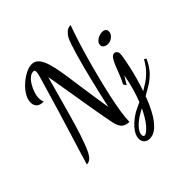

<svg xmlns="http://www.w3.org/2000/svg" viewBox="-249 -925 1409 1409"><g transform="rotate(-45 456.0 -220.5)"><path d="M53 87Q67 38 85.5 -21.5Q104 -81 129 -162Q154 -243 187.5 -354Q221 -465 265 -617Q266 -621 269 -633Q272 -645 272 -657Q272 -665 269 -669.5Q266 -674 258 -674Q236 -674 216 -656.5Q196 -639 180.5 -612.5Q165 -586 156 -557.5Q147 -529 147 -506Q147 -484 155 -463Q115 -463 98.5 -481Q82 -499 82 -526Q82 -560 103 -594Q124 -628 156 -656.5Q188 -685 223 -702.5Q258 -720 287 -720Q320 -720 341.5 -694.5Q363 -669 376.5 -625Q390 -581 399.5 -525Q409 -469 417 -407Q427 -338 434 -289.5Q441 -241 446 -207.5Q451 -174 455 -149Q459 -124 463 -100Q473 -147 486 -202.5Q499 -258 513 -316.5Q527 -375 541.5 -430.5Q556 -486 570 -534Q584 -582 596 -617Q608 -652 617 -669Q625 -684 644 -702.5Q663 -721 692 -721Q675 -675 653.5 -608.5Q632 -542 610 -464.5Q588 -387 567.5 -306.5Q547 -226 530.5 -151Q514 -76 504.5 -14Q495 48 495 87Q460 87 438 69.5Q416 52 405 3Q401 -17 393 -59Q385 -101 375.5 -156Q366 -211 356 -271Q346 -331 336.5 -389Q327 -447 319 -493.5Q311 -540 306 -567Q260 -400 227.5 -284Q195 -168 171 -95.5Q147 -23 128.5 17Q110 57 92 72Q74 87 53 87ZM514 280Q486 280 470.5 264Q455 248 455 224Q455 185 490.5 143Q526 101 582 68Q598 60 614.5 52Q631 44 649 36Q667 -8 682.5 -62.5Q698 -117 710 -182Q699 -163 688.5 -147Q678 -131 671 -117L656 -140Q674 -173 688 -209.5Q702 -246 714.5 -277.5Q727 -309 741 -329Q755 -349 772 -349Q785 -349 793 -339Q801 -329 801 -314Q801 -303 796 -273Q791 -243 781.5 -199Q772 -155 758 -104Q744 -53 726 -1Q755 -18 783 -36.5Q811 -55 839.5 -84.5Q868 -114 896 -163L912 -153Q883 -90 848 -55.5Q813 -21 778 -1Q743 19 712 38Q690 99 660 154.5Q630 210 593 245Q556 280 514 280ZM504 237Q522 237 557.5 197.5Q593 158 630 81Q560 116 525 152.5Q490 189 490 217Q490 228 494 232.5Q498 237 504 237ZM788 -428Q770 -428 755.5 -437Q741 -446 741 -464Q741 -481 753.5 -494Q766 -507 784.5 -514.5Q803 -522 820 -522Q836 -522 847 -514Q858 -506 858 -489Q858 -465 836.5 -446.5Q815 -428 788 -428Z"/></g></svg>

Font: Dancing Script SemiBold
Style: Regular
Weight: 600
Designer: Pablo Impallari
Foundry: Pablo Impallari
Version: Version 2.001